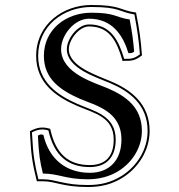

<svg xmlns="http://www.w3.org/2000/svg" viewBox="-20 -709 719 770"><path d="M548 -486 550 -488 549 -490C545 -547 539 -591 526 -656V-659H523C460 -668 465 -689 346 -689C233 -689 125 -611 125 -485C125 -376 205 -321 288 -285C357 -255 436 -241 436 -149C436 -85 406 -47 340 -47C254 -47 203 -93 182 -190L181 -192L179 -193C149 -202 127 -197 102 -184L100 -183L101 -163C105 -81 112 -47 127 15L128 18H152C203 18 231 41 332 41C386 41 429 30 471 4C534 -35 580 -105 580 -184C580 -294 503 -350 424 -383C369 -407 256 -442 256 -512C256 -549 297 -603 337 -603C421 -603 449 -541 471 -467L472 -464L475 -465C477 -465 478 -465 480 -465C506 -465 521 -465 548 -486ZM541 -491C517 -473 505 -473 482 -473C481 -473 480 -473 478 -473C456 -546 425 -611 337 -611C291 -611 248 -553 248 -512C248 -434 368 -399 421 -376C499 -343 572 -289 572 -184C572 -108 528 -41 467 -3C424 23 384 33 332 33C233 33 206 10 152 10H134C119 -52 113 -83 109 -164L108 -178C131 -190 149 -193 174 -186C197 -86 251 -39 340 -39C410 -39 444 -82 444 -149C444 -247 357 -263 291 -292C209 -328 133 -381 133 -485C133 -606 236 -681 346 -681C462 -681 457 -661 519 -651C531 -588 537 -546 541 -491ZM500 -631C442 -639 444 -658 346 -658C245 -658 156 -591 156 -485C156 -392 223 -347 300 -313C363 -286 467 -264 467 -149C467 -68 420 -16 340 -16C247 -16 177 -69 154 -168C144 -171 142 -170 135 -167C134 -166 133 -166 132 -165C136 -88 140 -62 152 -13C215 -13 243 10 332 10C377 10 420 -1 455 -23C513 -59 549 -120 549 -184C549 -279 484 -324 412 -355C363 -376 225 -414 225 -512C225 -568 278 -634 337 -634C434 -634 475 -562 495 -496C497 -496 498 -496 499 -496C507 -496 510 -496 518 -502C514 -550 510 -578 500 -631Z"/></svg>

Font: Libertinus Serif Initials
Style: Regular
Weight: 400
Designer: Philipp H. Poll, Khaled Hosny
Foundry: Caleb Maclennan
Version: Version 7.050;RELEASE